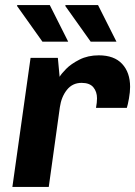

<svg xmlns="http://www.w3.org/2000/svg" viewBox="-20 -740 535 760"><path d="M495 -396Q495 -376 490.5 -350.5Q486 -325 482 -313H360Q364 -334 364 -351Q364 -377 349.5 -394.5Q335 -412 303 -412Q267 -412 245 -384.5Q223 -357 217 -316L173 0H29L101 -511H209L216 -436Q222 -447 241.5 -467Q261 -487 294.5 -504Q328 -521 371 -521Q432 -521 463.5 -487Q495 -453 495 -396ZM250 -575H148L47 -717L49 -720H177ZM441 -575H339L238 -717L240 -720H368Z"/></svg>

Font: Chivo
Style: Bold Italic
Weight: 700
Italic angle: -8.05°
Designer: Hector Gatti
Foundry: Omnibus-Type
Version: Version 1.007